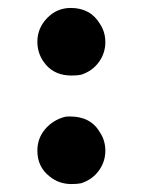

<svg xmlns="http://www.w3.org/2000/svg" viewBox="-20 -464 359 483"><path d="M158 -444Q208 -444 232 -403Q245 -383 245 -358Q245 -330 228.5 -307.5Q212 -285 184 -276Q175 -274 160 -274Q120 -274 97 -299.5Q74 -325 74 -359Q74 -393 98.5 -418.5Q123 -444 158 -444ZM74 -85Q74 -116 93.5 -139Q113 -162 143 -170Q147 -171 156 -171Q209 -171 232 -130Q245 -110 245 -85Q245 -57 228.5 -34.5Q212 -12 184 -3Q175 -1 160 -1Q128 -1 105 -20Q74 -44 74 -85Z"/></svg>

Font: KaTeX_Main
Style: Bold
Weight: 700
Version: Version 1.1; ttfautohint (v1.3)